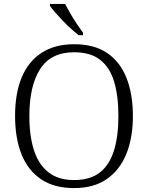

<svg xmlns="http://www.w3.org/2000/svg" viewBox="-20 -951 757 981"><path d="M358 10Q257 10 190 -35Q123 -80 90 -162.5Q57 -245 57 -359Q57 -473 90.5 -554.5Q124 -636 191.5 -680.5Q259 -725 359 -725Q461 -725 527 -680.5Q593 -636 626 -553.5Q659 -471 659 -358Q659 -247 625.5 -164.5Q592 -82 525.5 -36Q459 10 358 10ZM358 -31Q441 -31 490.5 -70Q540 -109 562.5 -182.5Q585 -256 585 -358Q585 -461 563 -534Q541 -607 491.5 -645.5Q442 -684 359 -684Q240 -684 185 -598Q130 -512 130 -358Q130 -255 154 -182Q178 -109 228.5 -70Q279 -31 358 -31ZM382 -771Q364 -785 342.5 -804.5Q321 -824 300 -846Q279 -868 261.5 -888Q244 -908 235 -921V-931H313Q324 -909 339.5 -882Q355 -855 372.5 -829Q390 -803 404 -784V-771Z"/></svg>

Font: Noto Serif Khmer Light
Style: Regular
Weight: 300
Version: Version 2.003